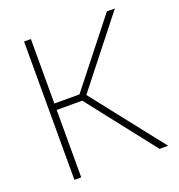

<svg xmlns="http://www.w3.org/2000/svg" viewBox="-129 -818 864 926"><g transform="rotate(-20 303.0 -355.0)"><path d="M96 0V-710H131V-379H260L521 -710H562L290 -365L577 0H533L262 -346H131V0Z"/></g></svg>

Font: Raleway ExtraLight
Style: Regular
Weight: 200
Designer: Matt McInerney, Pablo Impallari, Rodrigo Fuenzalida
Foundry: Matt McInerney, Pablo Impallari, Rodrigo Fuenzalida
Version: Version 4.026